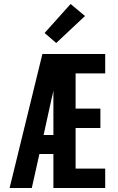

<svg xmlns="http://www.w3.org/2000/svg" viewBox="-20 -940 590 960"><path d="M28 0 192 -670H506V-573H358V-397H482V-300H358V-97H506V0H247V-170H177L139 0ZM198 -265H247V-487Q245 -477 243 -467Q241 -457 238 -447ZM261 -725 203 -775 333 -920 405 -860Z"/></svg>

Font: Lode
Style: Bold
Weight: 700
Monospace: yes
Designer: Belleve Invis
Foundry: Belleve Invis
Version: Version 29.2.0; ttfautohint (v1.8.3)